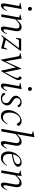

<svg xmlns="http://www.w3.org/2000/svg" viewBox="1757 -2547 800 4354"><g transform="rotate(90 2157.0 -370.0)"><path d="M180 -605Q162 -605 149 -618Q136 -631 136 -650Q136 -668 149 -681Q162 -694 180 -694Q199 -694 212 -681Q225 -668 225 -650Q225 -631 212 -618Q199 -605 180 -605ZM105 10Q76 10 63.5 -14.5Q51 -39 61 -92L116 -405L42 -425V-433L177 -460H185L124 -119Q117 -79 120.5 -63.5Q124 -48 139 -48Q179 -48 215 -127L228 -122Q200 -52 169 -21Q138 10 105 10Z M304 0 375 -404 306 -425V-433L426 -460H431L424 -352H427Q463 -391 490 -414.5Q517 -438 542.5 -449Q568 -460 598 -460Q647 -460 671.5 -421.5Q696 -383 683 -312L648 -119Q641 -79 644.5 -63.5Q648 -48 663 -48Q703 -48 739 -127L752 -122Q725 -52 693.5 -21Q662 10 629 10Q600 10 588 -14.5Q576 -39 585 -92L624 -316Q631 -356 618 -384.5Q605 -413 563 -413Q538 -413 513 -398.5Q488 -384 464 -362Q440 -340 418 -317L363 0Z M791 2 778 -11 1071 -399H888L854 -331H838L856 -450H1126L1134 -435L884 -101L1051 -57L1090 -133H1106L1077 5L893 -43Q885 -45 878 -46.5Q871 -48 864 -48Q834 -48 806 -16Z M1332 3 1253 -406 1180 -425V-433L1301 -460H1305L1369 -97H1373L1532 -450H1543L1618 -87H1622L1692 -218Q1720 -271 1734 -305Q1748 -339 1748 -362Q1748 -379 1741 -389Q1734 -399 1723 -406L1708 -414V-418L1724 -444Q1730 -454 1735 -457Q1740 -460 1747 -460Q1767 -460 1781.5 -437Q1796 -414 1796 -388Q1796 -366 1782.5 -333Q1769 -300 1735 -241L1595 3H1581L1509 -328L1347 3Z M1997 -605Q1979 -605 1966 -618Q1953 -631 1953 -650Q1953 -668 1966 -681Q1979 -694 1997 -694Q2016 -694 2029 -681Q2042 -668 2042 -650Q2042 -631 2029 -618Q2016 -605 1997 -605ZM1922 10Q1893 10 1880.5 -14.5Q1868 -39 1878 -92L1933 -405L1859 -425V-433L1994 -460H2002L1941 -119Q1934 -79 1937.5 -63.5Q1941 -48 1956 -48Q1996 -48 2032 -127L2045 -122Q2017 -52 1986 -21Q1955 10 1922 10Z M2215 10Q2168 10 2140 -3.5Q2112 -17 2098 -35Q2087 -49 2087 -60Q2087 -64 2089 -69Q2091 -74 2098 -79L2115 -91H2121L2134 -68Q2149 -42 2173 -30Q2197 -18 2223 -18Q2266 -18 2292 -43Q2318 -68 2318 -108Q2318 -144 2298.5 -165Q2279 -186 2241 -208Q2192 -238 2171.5 -264Q2151 -290 2151 -331Q2151 -362 2172 -391.5Q2193 -421 2226.5 -440.5Q2260 -460 2297 -460Q2334 -460 2358.5 -449Q2383 -438 2399 -420Q2408 -407 2408 -397Q2408 -392 2405.5 -386.5Q2403 -381 2398 -377L2383 -366H2377L2359 -390Q2344 -411 2326.5 -421.5Q2309 -432 2284 -432Q2247 -432 2225 -408.5Q2203 -385 2203 -356Q2203 -323 2220.5 -301.5Q2238 -280 2270 -261Q2320 -232 2345 -206Q2370 -180 2370 -130Q2370 -95 2350 -63Q2330 -31 2295 -10.5Q2260 10 2215 10Z M2621 10Q2548 10 2512 -36Q2476 -82 2476 -160Q2476 -216 2496.5 -269Q2517 -322 2552 -365.5Q2587 -409 2630 -434.5Q2673 -460 2718 -460Q2755 -460 2779 -448Q2803 -436 2818 -419Q2835 -401 2835 -386Q2835 -374 2823 -366L2796 -349H2790L2777 -371Q2761 -397 2743 -412.5Q2725 -428 2692 -428Q2650 -428 2613.5 -396Q2577 -364 2555 -309Q2533 -254 2533 -185Q2533 -113 2562.5 -74.5Q2592 -36 2647 -36Q2685 -36 2720.5 -61Q2756 -86 2791 -143H2793L2801 -137Q2771 -74 2725.5 -32Q2680 10 2621 10Z M2961 0H2902L3024 -694L2954 -715V-723L3087 -750H3093L3023 -352H3025Q3061 -391 3088 -414.5Q3115 -438 3140.5 -449Q3166 -460 3196 -460Q3245 -460 3269.5 -421.5Q3294 -383 3281 -312L3246 -119Q3239 -79 3242.5 -63.5Q3246 -48 3261 -48Q3301 -48 3337 -127L3350 -122Q3322 -52 3291 -21Q3260 10 3227 10Q3198 10 3186 -14.5Q3174 -39 3183 -92L3222 -316Q3229 -356 3216 -384.5Q3203 -413 3161 -413Q3124 -413 3086.5 -383Q3049 -353 3017 -318Z M3560 10Q3485 10 3449.5 -36Q3414 -82 3414 -155Q3414 -214 3434 -268.5Q3454 -323 3489 -366Q3524 -409 3568 -434.5Q3612 -460 3660 -460Q3712 -460 3737 -436Q3762 -412 3762 -382Q3762 -350 3734.5 -322.5Q3707 -295 3644 -273.5Q3581 -252 3475 -237Q3471 -208 3471 -178Q3471 -110 3501 -73Q3531 -36 3587 -36Q3667 -36 3727 -129H3729L3737 -123Q3711 -68 3664.5 -29Q3618 10 3560 10ZM3639 -432Q3582 -432 3539 -385.5Q3496 -339 3479 -261Q3600 -280 3651 -305.5Q3702 -331 3702 -378Q3702 -401 3686.5 -416.5Q3671 -432 3639 -432Z M3842 0 3913 -404 3844 -425V-433L3964 -460H3969L3962 -352H3965Q4001 -391 4028 -414.5Q4055 -438 4080.5 -449Q4106 -460 4136 -460Q4185 -460 4209.5 -421.5Q4234 -383 4221 -312L4186 -119Q4179 -79 4182.5 -63.5Q4186 -48 4201 -48Q4241 -48 4277 -127L4290 -122Q4263 -52 4231.5 -21Q4200 10 4167 10Q4138 10 4126 -14.5Q4114 -39 4123 -92L4162 -316Q4169 -356 4156 -384.5Q4143 -413 4101 -413Q4076 -413 4051 -398.5Q4026 -384 4002 -362Q3978 -340 3956 -317L3901 0Z"/></g></svg>

Font: Spectral Light
Style: Italic
Weight: 300
Italic angle: -10°
Designer: Jean-Baptiste Levee
Foundry: Production Type
Version: Version 2.001